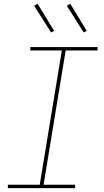

<svg xmlns="http://www.w3.org/2000/svg" viewBox="-20 -980 540 1000"><path d="M21 0V-18H187L302 -717H138V-735H488V-717H322L207 -18H371V0ZM416 -811 328 -950 346 -960 432 -819ZM246 -811 158 -950 176 -960 262 -819Z"/></svg>

Font: Iosevka Curly Thin
Style: Italic
Weight: 100
Italic angle: -9°
Monospace: yes
Designer: Belleve Invis
Foundry: Belleve Invis
Version: Version 22.1.2; ttfautohint (v1.8.4)